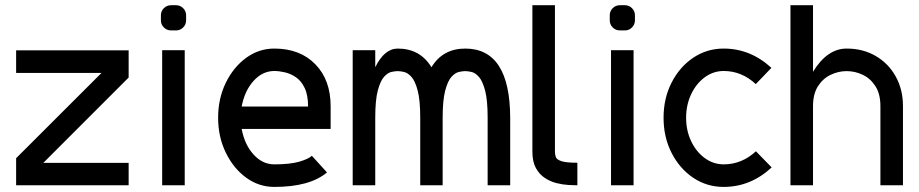

<svg xmlns="http://www.w3.org/2000/svg" viewBox="-20 -718 3561 744"><path d="M478.5 -522.9V-417.5L147.9 -86.9H478.5V0H42.5V-105L373.5 -435.5H42.5V-522.9Z M608.4 0V-523.4H695.8V0ZM662.1 -697.8Q678.2 -697.8 689.7 -686.3Q701.2 -674.8 701.2 -658.7V-639.6Q701.2 -623 689.7 -611.6Q678.2 -600.1 662.1 -600.1H643.1Q626.5 -600.1 615 -611.6Q603.5 -623 603.5 -639.6V-658.7Q603.5 -674.8 615 -686.3Q626.5 -697.8 643.1 -697.8Z M916.5 -305.2H1173.8Q1173.8 -349.6 1160.6 -377Q1147.5 -404.3 1127 -418.5Q1106.4 -432.6 1084 -437.7Q1061.5 -442.9 1043 -442.9Q997.1 -442.9 962.4 -404.3Q927.7 -365.7 916.5 -305.2ZM1261.2 -218.3H916.5Q927.7 -157.7 962.4 -119.4Q997.1 -81.1 1043 -81.1Q1103 -81.1 1138.9 -91.3Q1174.8 -101.6 1188.5 -114.3L1247.1 -49.8Q1180.2 6.3 1043 6.3Q982.9 6.3 933.6 -29.8Q884.3 -65.9 854.7 -127Q825.2 -188 825.2 -261.7Q825.2 -335.9 854.7 -396.7Q884.3 -457.5 933.6 -493.7Q982.9 -529.8 1043 -529.8Q1142.6 -529.8 1201.9 -469Q1261.2 -408.2 1261.2 -306.6Z M1782.7 -529.8Q1956.1 -529.8 1957 -261.7V0H1869.6V-261.7Q1869.6 -329.6 1859.9 -366.7Q1850.1 -403.8 1835.9 -419.9Q1821.8 -436 1807.1 -439.2Q1792.5 -442.4 1782.7 -442.4Q1772.9 -442.4 1758.3 -439.2Q1743.7 -436 1729.2 -419.9Q1714.8 -403.8 1705.1 -366.7Q1695.3 -329.6 1695.3 -261.7V0H1608.4V-261.7Q1608.4 -329.6 1598.6 -366.7Q1588.9 -403.8 1574.5 -419.9Q1560.1 -436 1545.4 -439.2Q1530.8 -442.4 1521 -442.4Q1511.2 -442.4 1496.6 -439.2Q1481.9 -436 1467.8 -419.9Q1453.6 -403.8 1443.8 -366.7Q1434.1 -329.6 1434.1 -261.7V0H1346.7V-523.4H1434.1V-457.5Q1469.7 -529.8 1521 -529.8Q1607.9 -529.8 1651.9 -457.5Q1695.8 -529.8 1782.7 -529.8Z M2130.4 -130.4Q2130.4 -119.1 2133.8 -109.4Q2137.2 -99.6 2155.5 -93.5Q2173.8 -87.4 2217.3 -87.4V0Q2204.6 0 2182.9 -1.2Q2161.1 -2.4 2137.2 -8.3Q2113.3 -14.2 2091.8 -28.1Q2070.3 -42 2056.6 -66.7Q2043 -91.3 2043 -130.4V-697.8H2130.4Z M2347.7 0V-523.4H2435.1V0ZM2401.4 -697.8Q2417.5 -697.8 2429 -686.3Q2440.4 -674.8 2440.4 -658.7V-639.6Q2440.4 -623 2429 -611.6Q2417.5 -600.1 2401.4 -600.1H2382.3Q2365.7 -600.1 2354.2 -611.6Q2342.8 -623 2342.8 -639.6V-658.7Q2342.8 -674.8 2354.2 -686.3Q2365.7 -697.8 2382.3 -697.8Z M2784.2 6.3Q2718.8 6.3 2666 -29.3Q2613.3 -64.9 2582.3 -125.7Q2551.3 -186.5 2551.3 -261.7Q2551.3 -336.9 2582.3 -397.7Q2613.3 -458.5 2666 -494.1Q2718.8 -529.8 2784.2 -529.8Q2887.7 -529.8 2969.2 -455.1L2908.7 -392.1Q2854 -442.9 2784.2 -442.9Q2744.1 -442.9 2710.9 -418.5Q2677.7 -394 2658.2 -352.8Q2638.7 -311.5 2638.7 -261.7Q2638.7 -211.9 2658.2 -170.9Q2677.7 -129.9 2710.9 -105.5Q2744.1 -81.1 2784.2 -81.1Q2854.5 -81.1 2909.2 -131.8L2970.2 -69.3Q2888.7 6.3 2784.2 6.3Z M3130.4 0H3043V-697.8H3130.4V-439.9Q3185.5 -529.8 3260.7 -529.8Q3324.2 -529.8 3373.5 -501Q3422.9 -472.2 3450.9 -421.6Q3479 -371.1 3479 -306.6V0H3391.6V-306.6Q3391.6 -353.5 3372.6 -383.5Q3353.5 -413.6 3323.5 -428Q3293.5 -442.4 3260.7 -442.4Q3228.5 -442.4 3198.5 -428Q3168.5 -413.6 3149.4 -383.5Q3130.4 -353.5 3130.4 -306.6Z"/></svg>

Font: Qaz
Style: Regular
Weight: 400
Designer: GGBotNet
Foundry: f0n7
Version: 0.70